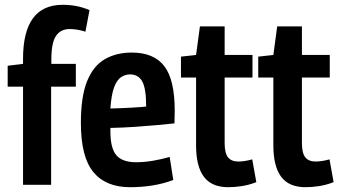

<svg xmlns="http://www.w3.org/2000/svg" viewBox="-20 -770 1412 800"><path d="M76 0V-409H12V-496L76 -504V-525Q76 -750 241 -750Q270 -750 297 -745Q324 -740 353 -728L336 -638Q301 -649 271 -649Q232 -649 213 -620Q194 -591 194 -523V-504H296V-409H193V0Z M522 10Q421 10 369 -53Q317 -116 317 -258Q317 -368 343 -432Q369 -496 417 -523.5Q465 -551 529 -551Q621 -551 664.5 -494.5Q708 -438 708 -309Q708 -301 707.5 -284Q707 -267 707 -256Q680 -253 637 -249Q594 -245 543 -241.5Q492 -238 440 -237Q440 -233 440 -229.5Q440 -226 440 -222Q440 -152 465 -123Q490 -94 547 -94Q580 -94 616 -100Q652 -106 687 -116L702 -20Q622 10 522 10ZM440 -318Q487 -319 529.5 -321.5Q572 -324 589 -326Q589 -402 572.5 -431Q556 -460 522 -460Q502 -460 484.5 -448.5Q467 -437 455.5 -406.5Q444 -376 440 -318Z M931 10Q862 10 829.5 -33.5Q797 -77 797 -164V-447H734V-534L797 -541L813 -660H916V-541H1032V-447H916V-175Q916 -132 930 -114.5Q944 -97 973 -97Q999 -97 1031 -106L1048 -11Q1017 1 987 5.5Q957 10 931 10Z M1253 10Q1184 10 1151.5 -33.5Q1119 -77 1119 -164V-447H1056V-534L1119 -541L1135 -660H1238V-541H1354V-447H1238V-175Q1238 -132 1252 -114.5Q1266 -97 1295 -97Q1321 -97 1353 -106L1370 -11Q1339 1 1309 5.5Q1279 10 1253 10Z"/></svg>

Font: Georama Semi Condensed SemiBold
Style: Regular
Weight: 600
Width: 4
Designer: Jean-Baptiste Levee
Foundry: Production Type
Version: Version 1.000